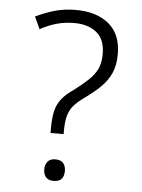

<svg xmlns="http://www.w3.org/2000/svg" viewBox="-53 -766 606 817"><g transform="rotate(5 250.5 -357.5)"><path d="M176 -212Q176 -257 183 -287Q190 -317 208.5 -340Q227 -363 261 -386Q295 -412 319 -434.5Q343 -457 355.5 -483Q368 -509 368 -547Q368 -610 331.5 -639Q295 -668 237 -668Q197 -668 162.5 -658.5Q128 -649 91 -629L67 -681Q109 -701 149 -712.5Q189 -724 239 -724Q327 -724 379.5 -680.5Q432 -637 432 -552Q432 -504 416.5 -470Q401 -436 372.5 -408.5Q344 -381 303 -352Q278 -334 262 -315.5Q246 -297 239 -271.5Q232 -246 232 -207V-193H176ZM163 -37Q163 -58 174 -70.5Q185 -83 206 -83Q230 -83 240.5 -70.5Q251 -58 251 -37Q251 -15 240.5 -3Q230 9 206 9Q185 9 174 -3Q163 -15 163 -37Z"/></g></svg>

Font: Noto Sans Oriya Light
Style: Regular
Weight: 300
Version: Version 2.003